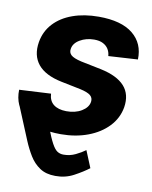

<svg xmlns="http://www.w3.org/2000/svg" viewBox="-85 -617 701 884"><g transform="rotate(10 265.5 -174.5)"><path d="M121.3 -141Q149.5 -61.1 168 -12.7Q186.4 35.6 199.8 60.2Q213.1 84.7 225.6 92.8Q238.2 101 254.7 101Q284.8 101.1 310.8 88.4Q336.9 75.8 355.3 62.1L387.7 141Q360 162.1 320.6 183.3Q281.2 204.6 234.6 204.1Q190.7 204.1 161.7 184.6Q132.6 165.1 113.5 133.8Q94.4 102.4 80.1 68L17.2 -84ZM516.4 -390 379.3 -381.8Q378.1 -399.7 369.4 -414Q360.6 -428.3 344.1 -436.8Q327.6 -445.3 302.5 -445.3Q265.3 -445.1 236.4 -428.2Q207.4 -411.2 203.5 -384.8Q200.2 -367.3 212.4 -355.7Q224.6 -344.1 260.9 -335.7L356.6 -316.2Q433.6 -299.9 467.9 -261.7Q502.1 -223.5 492.4 -162.3Q483.4 -110.2 446.5 -71.3Q409.6 -32.4 352.6 -11Q295.7 10.4 226.4 10.5Q115.4 10.4 57.6 -35.1Q-0.2 -80.6 2 -157.8L149.8 -165.6Q151.5 -132.4 172.9 -115.6Q194.4 -98.8 232 -98.2Q274.4 -97.7 304.1 -115.8Q333.8 -133.9 337.7 -160.4Q340.4 -178.9 327.1 -190.3Q313.7 -201.7 278.7 -209.4L187.7 -227.9Q110.2 -243.7 76.5 -285Q42.9 -326.4 53.5 -389.8Q62.2 -440.9 95.9 -477.4Q129.7 -514 183.4 -533.3Q237.1 -552.7 305.3 -552.7Q411.4 -552.7 465.2 -509Q519 -465.2 516.4 -390Z"/></g></svg>

Font: Inter Tight
Style: Italic
Weight: 400
Italic angle: -9.39999°
Designer: Rasmus Andersson
Foundry: rsms
Version: Version 3.002